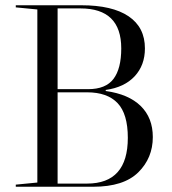

<svg xmlns="http://www.w3.org/2000/svg" viewBox="-20 -710 655 730"><path d="M122 -674 40 -682V-690H289Q407 -690 469 -648Q531 -606 531 -526Q531 -462 492 -420Q453 -378 382 -368V-364Q469 -352 515 -307Q561 -262 561 -189Q561 -109 505.5 -54.5Q450 0 335 0H40V-8L122 -16ZM199 -12H311Q466 -12 466 -186Q466 -277 427 -318Q388 -359 311 -359H199ZM199 -371H315Q382 -371 411.5 -410Q441 -449 441 -526Q441 -678 286 -678H199Z"/></svg>

Font: Libre Caslon Display
Style: Regular
Weight: 400
Designer: Pablo Impallari, Rodrigo Fuenzalida
Foundry: Pablo Impallari, Rodrigo Fuenzalida
Version: Version 1.002